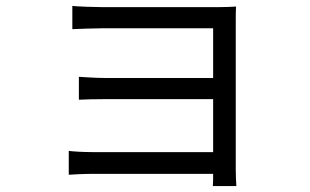

<svg xmlns="http://www.w3.org/2000/svg" viewBox="-20 -569 1040 645"><path d="M774 56C773 42 772 18 772 2V-496C772 -515 772 -536 773 -547C760 -546 734 -545 712 -545H325C299 -545 242 -547 223 -549V-471C241 -472 299 -474 325 -474H696V-307H334C300 -307 264 -310 245 -311V-234C265 -235 300 -236 335 -236H696V-58H293C259 -58 227 -60 211 -62V18C227 17 262 15 293 15H696C696 31 696 47 695 56Z"/></svg>

Font: Noto Sans Mono CJK JP Regular
Style: Regular
Weight: 400
Designer: Ryoko NISHIZUKA (kana & ideographs); Paul D. Hunt (Latin, Greek & Cyrillic); Wenlong ZHANG (bopomofo); Sandoll Communica
Foundry: Adobe Systems Incorporated
Version: Version 1.004;PS 1.004;hotconv 1.0.82;makeotf.lib2.5.63406